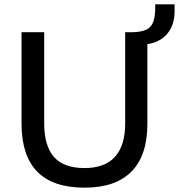

<svg xmlns="http://www.w3.org/2000/svg" viewBox="-20 -853 822 882"><path d="M369 9Q222 9 150.5 -65Q79 -139 79 -284V-705H183V-286Q183 -184 227.5 -132.5Q272 -81 369 -81Q461 -81 508 -132.5Q555 -184 555 -286V-705H657V-284Q657 -139 584 -65Q511 9 369 9ZM644 -649 589 -684V-705Q629 -706 651.5 -716.5Q674 -727 683.5 -751.5Q693 -776 693 -815V-833H782V-801Q782 -757 765.5 -724Q749 -691 718 -671.5Q687 -652 644 -649Z"/></svg>

Font: Mulish ExtraLight SemiBold
Style: Regular
Weight: 600
Version: Version 3.603